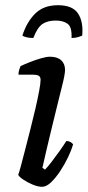

<svg xmlns="http://www.w3.org/2000/svg" viewBox="-20 -718 337 738"><path d="M142 0Q126 0 105.5 -8.5Q85 -17 69 -28Q53 -39 50 -46Q53 -53 60 -79Q67 -105 76.5 -142Q86 -179 96.5 -220Q107 -261 116 -300Q125 -339 130.5 -368.5Q136 -398 136 -411Q136 -423 128.5 -427Q121 -431 107 -431H51Q51 -441 54 -450.5Q57 -460 59 -464Q74 -471 95.5 -479.5Q117 -488 138 -494Q159 -500 172 -500Q200 -500 215 -486.5Q230 -473 230 -449Q230 -441 227 -424.5Q224 -408 217 -381Q210 -354 200 -312.5Q190 -271 175.5 -212Q161 -153 143 -73L153 -66Q163 -76 178 -95.5Q193 -115 209 -137.5Q225 -160 235 -176Q244 -176 251 -172Q258 -168 261 -163Q255 -142 242 -114.5Q229 -87 211.5 -60.5Q194 -34 176 -17Q158 0 142 0ZM108 -572Q92 -572 81 -575Q70 -578 66 -581Q83 -634 115.5 -666Q148 -698 203 -698Q259 -698 280 -666Q301 -634 296 -581Q292 -579 280.5 -575.5Q269 -572 255 -572Q257 -614 240 -626.5Q223 -639 194 -639Q163 -639 143.5 -626Q124 -613 108 -572Z"/></svg>

Font: Texturina 12pt Medium
Style: Italic
Weight: 500
Italic angle: -11°
Designer: Guillermo Torres Carreño
Foundry: Omnibus-Type
Version: Version 1.002